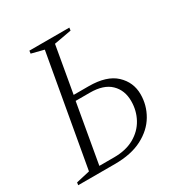

<svg xmlns="http://www.w3.org/2000/svg" viewBox="-156 -780 857 899"><g transform="rotate(-30 273.0 -330.0)"><path d="M127 -660H343L341 -645L247 -628L203 -377H284Q381 -377 428.5 -332.5Q476 -288 476 -223Q476 -164 446 -113Q416 -62 356.5 -31Q297 0 209 0H10L12 -14L86 -31L192 -628L125 -645ZM141 -29H221Q285 -29 330 -54.5Q375 -80 398.5 -123Q422 -166 422 -218Q422 -276 385 -312Q348 -348 274 -348H197Z"/></g></svg>

Font: Spectral SC ExtraLight
Style: Italic
Weight: 275
Italic angle: -10°
Designer: Jean-Baptiste Levee
Foundry: Production Type
Version: Version 2.001